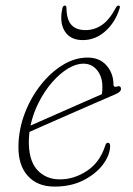

<svg xmlns="http://www.w3.org/2000/svg" viewBox="-20 -665 479 692"><path d="M377 -136.5Q375 -103 349.5 -70Q324 -37 279.8 -14.8Q235.5 7.5 176.5 7.5Q114.5 7.5 79.8 -31.5Q45 -70.5 46.5 -139.5Q47.5 -199.5 69.2 -256.5Q91 -313.5 126.8 -358.8Q162.5 -404 206.2 -430.8Q250 -457.5 295.5 -457.5Q339.5 -457.5 364.2 -428.8Q389 -400 389 -360Q389 -349.5 401.5 -353Q416 -358 416 -344Q416 -334 396.5 -325.5Q366.5 -312.5 321.5 -293Q276.5 -273.5 228.8 -252.5Q181 -231.5 142.2 -214.5Q103.5 -197.5 86 -189.5Q84.5 -176 84 -162.5Q82 -89 113.2 -53.8Q144.5 -18.5 196 -18.5Q247 -18.5 293.5 -49.2Q340 -80 359 -139.5Q362 -150.5 369 -150.5Q377.5 -150.5 377 -136.5ZM281 -435.5Q254 -435.5 224.8 -417.8Q195.5 -400 168.2 -368.8Q141 -337.5 120.2 -297.2Q99.5 -257 90 -212.5Q108.5 -220.5 140 -234.5Q171.5 -248.5 208.8 -264.8Q246 -281 282.5 -297.2Q319 -313.5 347 -325.5Q349 -335 349 -352Q349 -388.5 330 -412Q311 -435.5 281 -435.5ZM288 -556.5Q321 -556.5 348 -575.5Q375 -594.5 397.5 -637Q402 -645 407 -645Q414 -645 411.5 -636Q396 -585 360 -552.8Q324 -520.5 278.5 -520.5Q233 -520.5 213.2 -552.8Q193.5 -585 205 -636Q207.5 -645 214 -645Q219 -645 219.5 -637Q220 -594.5 237.2 -575.5Q254.5 -556.5 288 -556.5Z"/></svg>

Font: Fraunces 9pt Soft Thin
Style: Italic
Weight: 100
Italic angle: -16°
Version: Version 1.000;[b76b70a41]